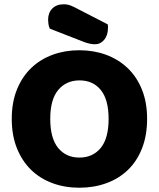

<svg xmlns="http://www.w3.org/2000/svg" viewBox="-20 -860 743 898"><path d="M35 -304Q35 -382 59.5 -442Q84 -502 126.5 -542.5Q169 -583 226.5 -604Q284 -625 351 -625Q418 -625 475.5 -604Q533 -583 576 -542.5Q619 -502 643.5 -442Q668 -382 668 -304Q668 -226 644 -165.5Q620 -105 577.5 -64.5Q535 -24 477 -3Q419 18 351 18Q283 18 225 -3.5Q167 -25 125 -66Q83 -107 59 -167Q35 -227 35 -304ZM215 -304Q215 -213 252 -168Q289 -123 351 -123Q414 -123 451 -168Q488 -213 488 -304Q488 -394 451.5 -439Q415 -484 352 -484Q290 -484 252.5 -439.5Q215 -395 215 -304ZM213 -726Q208 -737 206.5 -748Q205 -759 205 -768Q205 -800 224.5 -820Q244 -840 278 -840Q296 -840 312 -833.5Q328 -827 348 -816L484 -746Q485 -742 485 -738Q485 -734 485 -730Q485 -695 467.5 -674Q450 -653 424 -653Q399 -653 367 -666Z"/></svg>

Font: Baloo Bhai
Style: Regular
Weight: 400
Designer: Supriya Tembe, Noopur Datye and Ek Type
Foundry: Ek Type
Version: Version 1.100;PS 1.000;hotconv 1.0.88;makeotf.lib2.5.647800;